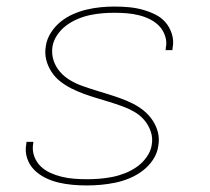

<svg xmlns="http://www.w3.org/2000/svg" viewBox="-20 -558 640 586"><path d="M245 8Q223 8 201 6Q179 4 158 -1Q137 -6 118 -15.5Q99 -25 84.5 -39.5Q70 -54 63 -74.5Q56 -95 60 -117Q60 -119 60.5 -121Q61 -123 61 -125H82Q82 -123 81.5 -121.5Q81 -120 81 -118Q78 -99 84.5 -81Q91 -63 104 -50.5Q117 -38 133.5 -30.5Q150 -23 168.5 -18.5Q187 -14 206.5 -12.5Q226 -11 245 -11Q264 -11 283.5 -12.5Q303 -14 323 -18Q343 -22 362 -29.5Q381 -37 398 -49Q415 -61 427.5 -78.5Q440 -96 443 -115Q447 -137 440 -157Q433 -177 420 -192Q407 -207 389.5 -217Q372 -227 352.5 -234Q333 -241 313.5 -247Q294 -253 274 -259Q254 -265 235 -272Q216 -279 198 -288Q180 -297 164 -309.5Q148 -322 137 -339Q126 -356 121 -376Q116 -396 120 -418Q123 -439 135.5 -458.5Q148 -478 165.5 -492Q183 -506 203.5 -515Q224 -524 245.5 -529Q267 -534 288 -536Q309 -538 330 -538Q352 -538 373.5 -536Q395 -534 415 -528.5Q435 -523 453.5 -514Q472 -505 485 -490Q498 -475 504.5 -454.5Q511 -434 507 -413Q507 -411 506.5 -409Q506 -407 506 -405H485Q486 -407 486 -408.5Q486 -410 486 -412Q490 -430 484 -448Q478 -466 466 -478.5Q454 -491 438 -499Q422 -507 404 -511.5Q386 -516 367.5 -517.5Q349 -519 330 -519Q311 -519 292.5 -517.5Q274 -516 255 -512Q236 -508 217 -500Q198 -492 182 -480Q166 -468 154.5 -451Q143 -434 140 -415Q137 -393 143.5 -373.5Q150 -354 163 -339Q176 -324 193.5 -313.5Q211 -303 230.5 -296Q250 -289 269.5 -283Q289 -277 308.5 -271Q328 -265 347.5 -258Q367 -251 385 -242Q403 -233 418.5 -220.5Q434 -208 445.5 -191Q457 -174 462 -154Q467 -134 463 -112Q460 -90 447 -70.5Q434 -51 415.5 -37Q397 -23 375.5 -14Q354 -5 332 -0.5Q310 4 288.5 6Q267 8 245 8Z"/></svg>

Font: Iosevka Curly ThExObl
Style: Regular
Weight: 100
Width: 7
Italic angle: -9°
Monospace: yes
Designer: Belleve Invis
Foundry: Belleve Invis
Version: Version 11.1.0; ttfautohint (v1.8.3)